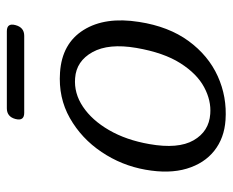

<svg xmlns="http://www.w3.org/2000/svg" viewBox="-78 -576 664 547"><g transform="rotate(-90 253.5 -302.0)"><path d="M321 -462.5Q403.5 -457 442 -395.5Q480.5 -334 465 -237Q452 -153 410.8 -96.5Q369.5 -40 310.5 -13.2Q251.5 13.5 185.5 9Q134 5.5 98 -23Q62 -51.5 47 -101.5Q32 -151.5 44 -219Q56 -287 94.5 -344.2Q133 -401.5 191.2 -434.5Q249.5 -467.5 321 -462.5ZM203 -34.5Q241 -31.5 279.2 -52Q317.5 -72.5 347.5 -119.8Q377.5 -167 391 -245Q404.5 -324 379 -370Q353.5 -416 305 -419.5Q262 -423 223.5 -397.2Q185 -371.5 156.8 -322.8Q128.5 -274 117 -208Q102.5 -126 127.8 -82Q153 -38 203 -34.5ZM188.5 -589.5Q195 -614 219 -614H438.5Q462.5 -614 456 -589.5Q449.5 -564.5 425.5 -564.5H206Q182 -564.5 188.5 -589.5Z"/></g></svg>

Font: Fraunces 9pt SuperSoft Light
Style: Italic
Weight: 300
Italic angle: -16°
Version: Version 1.000;[b76b70a41]